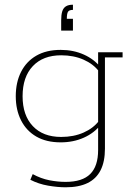

<svg xmlns="http://www.w3.org/2000/svg" viewBox="-20 -615 570 816"><path d="M259 181Q225 181 184.5 174Q144 167 109 149L119 125Q154 144 189.5 151Q225 158 259 158Q330 158 363.5 124.5Q397 91 397 23V-77L408 -85Q381 -50 336.5 -30Q292 -10 238 -10Q177 -10 134.5 -34.5Q92 -59 69.5 -103.5Q47 -148 47 -206Q47 -265 69.5 -309.5Q92 -354 134.5 -378.5Q177 -403 238 -403Q292 -403 336.5 -383Q381 -363 408 -328L397 -332V-393H501V-371H426V17Q426 72 407.5 108.5Q389 145 352 163Q315 181 259 181ZM240 -33Q293 -33 335 -51.5Q377 -70 401 -102L397 -84V-325L401 -311Q377 -343 335 -361.5Q293 -380 240 -380Q163 -380 119.5 -334Q76 -288 76 -206Q76 -125 119.5 -79Q163 -33 240 -33ZM290 -595V-573Q274 -573 269 -565Q264 -557 264 -535H290V-485H240V-529Q240 -552 244.5 -566.5Q249 -581 260 -588Q271 -595 290 -595Z"/></svg>

Font: Rokkitt Thin
Style: Regular
Weight: 250
Version: Version 3.103